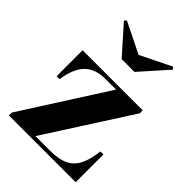

<svg xmlns="http://www.w3.org/2000/svg" viewBox="-206 -802 899 899"><g transform="rotate(45 243.0 -352.5)"><path d="M248.5 -630 96 -705 86 -695 206 -560H291L411 -695L400.5 -705ZM219 -440.5H288.5L19.5 -19.5V0H461.5V-184H441.5C426.5 -60 383.5 -19.5 267 -19.5H175.5L445.5 -440.5V-460H47.5V-288H67C82 -389 125 -440.5 219 -440.5Z"/></g></svg>

Font: Bodoni* 11pt
Style: Bold
Weight: 700
Version: Version 2.3